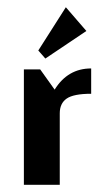

<svg xmlns="http://www.w3.org/2000/svg" viewBox="-20 -513 273 533"><path d="M105.9 -350.5 219.8 -427 162.8 -492.9 86.3 -372.8ZM91.6 -320.3H46.3V0H145.9V-198.4Q145.9 -226 165 -239.3Q184.2 -252.7 233.1 -252.7V-323Q168.1 -323 131.7 -264.2Z"/></svg>

Font: Gidugu
Style: Regular
Weight: 400
Designer: Purushoth Kumar Guthula
Foundry: Silicon Andhra, USA.
Version: Version 1.0.5; ttfautohint (v1.2.25-373a) -l 7 -r 28 -G 50 -